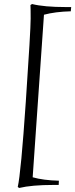

<svg xmlns="http://www.w3.org/2000/svg" viewBox="-20 -724 373 952"><path d="M245 193Q137 193 75 208L68 203Q84 133 108 -220.5Q132 -574 132 -631.5Q132 -689 131 -699L139 -704Q199 -689 307 -689Q320 -689 333 -689L331 -668Q254 -666 198 -651L142 155Q194 170 272 172L271 193Q258 193 245 193Z"/></svg>

Font: Almendra
Style: Italic
Weight: 400
Italic angle: -12°
Designer: Ana Sanfelippo
Foundry: Ana Sanfelippo
Version: Version 1.004